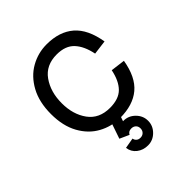

<svg xmlns="http://www.w3.org/2000/svg" viewBox="-203 -641 981 981"><g transform="rotate(-45 288.0 -150.0)"><path d="M60 -248Q60 -334 93 -394.5Q126 -455 180 -485.5Q234 -516 296 -516Q388 -516 443.5 -468Q499 -420 516 -317L438 -307Q425 -372 392 -407.5Q359 -443 296 -443Q218 -443 178 -386.5Q138 -330 138 -248Q138 -167 178 -112Q218 -57 296 -57Q360 -57 392.5 -90Q425 -123 438 -187L516 -177Q499 -76 444 -30Q389 16 296 16Q234 16 180 -13.5Q126 -43 93 -102.5Q60 -162 60 -248ZM209 145 266 135Q268 147 276.5 154Q285 161 298 161Q313 161 322.5 151.5Q332 142 332 127Q332 112 322.5 103Q313 94 298 94Q277 94 269 111L218 88Q226 73 238 62Q250 51 265.5 44.5Q281 38 298 38Q334 38 360.5 64.5Q387 91 387 127Q387 163 360.5 189.5Q334 216 298 216Q263 216 238 196.5Q213 177 209 145ZM218 88 267 -55H327L269 111Z"/></g></svg>

Font: Uncut Sans VF
Style: Regular
Weight: 400
Designer: Kasper Nordkvist
Foundry: Uncut Type
Version: Version 1.100;FEAKit 1.0